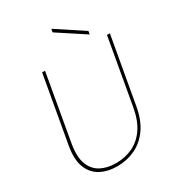

<svg xmlns="http://www.w3.org/2000/svg" viewBox="-214 -1018 1041 1149"><g transform="rotate(-30 306.5 -443.0)"><path d="M255 12Q189 12 140 -14.5Q91 -41 69.5 -97Q48 -153 64 -243L145 -700H165L85 -245Q70 -160 89 -108Q108 -56 152.5 -32Q197 -8 258 -8Q320 -8 372.5 -32.5Q425 -57 461.5 -109.5Q498 -162 513 -247L593 -700H613L532 -243Q516 -153 475.5 -97Q435 -41 378 -14.5Q321 12 255 12ZM505 -754 319 -876 323 -898H324L509 -776Z"/></g></svg>

Font: DM Sans 28pt Thin
Style: Italic
Weight: 250
Italic angle: -10°
Version: Version 4.004;gftools[0.9.30]